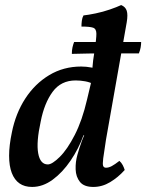

<svg xmlns="http://www.w3.org/2000/svg" viewBox="-20 -730 578 759"><path d="M349 9Q312 9 296 -11Q280 -31 279 -60.5Q278 -90 286 -118Q289 -129 294 -145Q299 -161 305 -176.5Q311 -192 316 -201L348 -403Q343 -427 345 -458Q347 -489 354 -530Q361 -577 361 -596.5Q361 -616 348 -620.5Q335 -625 302 -625Q302 -636 303.5 -648Q305 -660 310 -669Q329 -671 358 -677Q387 -683 414.5 -692.5Q442 -702 459 -710Q476 -703 481 -687.5Q486 -672 481 -642L399 -178Q391 -128 388 -104Q385 -80 388 -73.5Q391 -67 399 -67Q410 -67 422 -73.5Q434 -80 452 -94Q460 -87 465 -77.5Q470 -68 473 -58Q447 -29 415.5 -10Q384 9 349 9ZM375 -453 350 -397Q336 -405 317 -408.5Q298 -412 279 -412Q221 -412 188 -367Q155 -322 141 -250Q123 -168 131 -124Q139 -80 169 -80Q186 -80 216 -109.5Q246 -139 275.5 -196.5Q305 -254 324 -336L343 -416L387 -409L334 -195H310Q291 -142 259 -95Q227 -48 188 -19.5Q149 9 107 9Q77 9 57 -5Q37 -19 26.5 -46.5Q16 -74 16 -114.5Q16 -155 27 -207Q42 -282 80 -340.5Q118 -399 174.5 -433Q231 -467 301 -467Q321 -467 342 -463Q363 -459 375 -453ZM264 -517Q264 -531 266.5 -542.5Q269 -554 273 -564H538Q538 -554 536 -542.5Q534 -531 529 -519Q507 -519 474.5 -519Q442 -519 405 -519Q368 -519 331.5 -518.5Q295 -518 264 -517Z"/></svg>

Font: Vollkorn Medium
Style: Italic
Weight: 500
Italic angle: -11°
Designer: Friedrich Althausen
Foundry: Friedrich Althausen
Version: Version 5.000